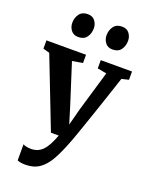

<svg xmlns="http://www.w3.org/2000/svg" viewBox="-189 -903 972 1251"><g transform="rotate(20 297.0 -277.5)"><path d="M148.3 253Q130.4 253 115.8 250.5Q101.2 247.9 92 243.5V131.8Q98.7 136.6 114.1 140.1Q129.5 143.6 146.3 143.6Q170.4 143.6 190.3 135.9Q210.2 128.1 227.1 111.1Q244 94.1 258.8 66.6Q273.7 39 288.1 0H234L45.5 -485.4L0.7 -498.1V-555.4H275.2V-498.1L202.9 -486.1L291.6 -208.7L327.7 -90.9L358.9 -209.3L440.6 -486.4L377.4 -498.1V-555.4H594.1V-498.1L545.3 -486.4Q522.1 -415.3 498.8 -345.9Q475.5 -276.5 454.5 -214.9Q433.5 -153.3 416.6 -104.5Q399.7 -55.7 388.5 -24.7Q377.4 6.3 374.2 13.5Q345 90.5 315.1 144Q285.2 197.5 245.7 225.3Q206.3 253 148.3 253ZM187.2 -646.6Q154 -646.6 136.8 -669.3Q119.6 -691.9 119.6 -721.1Q119.6 -756.5 138.8 -782.4Q158 -808.3 195.6 -808.3H196.6Q230 -808.3 247.1 -785.7Q264.2 -763 264.2 -733.8Q264.2 -698.5 245.3 -672.5Q226.4 -646.6 188.2 -646.6ZM424.7 -646.6Q391.5 -646.6 374.4 -669.3Q357.2 -691.9 357.2 -721.1Q357.2 -756.5 376.3 -782.4Q395.5 -808.3 433.2 -808.3H434.2Q467.5 -808.3 484.6 -785.7Q501.7 -763 501.7 -733.8Q501.7 -698.5 482.8 -672.5Q463.9 -646.6 425.7 -646.6Z"/></g></svg>

Font: Merriweather 7pt Light
Style: Regular
Weight: 300
Designer: Eben Sorkin
Foundry: Eben Sorkin
Version: Version 2.200;gftools[0.9.31]